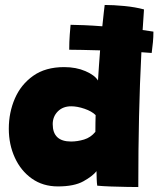

<svg xmlns="http://www.w3.org/2000/svg" viewBox="-20 -750 638 774"><path d="M372 -1.5Q370.5 -10.5 369.8 -28.5Q369 -46.5 369 -60Q353.5 -40 316.2 -19.2Q279 1.5 213.5 1.5Q153 1.5 108.5 -30Q64 -61.5 39.8 -114.5Q15.5 -167.5 15.5 -231Q15.5 -296.5 40 -353Q64.5 -409.5 114 -444.5Q163.5 -479.5 238.5 -479.5Q287 -479.5 324.5 -463.2Q362 -447 375 -425.5Q376.5 -452 378.8 -483.2Q381 -514.5 383.5 -547Q344 -548 311 -548.8Q278 -549.5 259 -549.5Q259 -581.5 261.2 -610.2Q263.5 -639 264.5 -650Q285 -650 319.2 -648.5Q353.5 -647 392.5 -644Q396 -677 398.5 -700.2Q401 -723.5 402 -730Q437 -730 481.2 -725.8Q525.5 -721.5 560.5 -712Q557.5 -670.5 555 -629Q581 -625.5 598.5 -622.5Q598.5 -601 596.5 -580Q594.5 -559 591.5 -536.5Q572.5 -538 550 -539.5Q543.5 -413 540.5 -280.5Q537.5 -148 537.5 4Q523.5 4 491.8 3.5Q460 3 426.2 1.8Q392.5 0.5 372 -1.5ZM266.5 -179.5Q292 -179.5 318.8 -187.5Q345.5 -195.5 364.5 -218.5Q364.5 -236.5 364.8 -255.2Q365 -274 365.5 -286Q350 -301.5 320.8 -311.5Q291.5 -321.5 267 -321.5Q233.5 -321.5 213 -300.8Q192.5 -280 192.5 -249.5Q192.5 -179.5 266.5 -179.5Z"/></svg>

Font: Grandstander Black
Style: Regular
Weight: 900
Designer: Tyler Finck
Foundry: Etcetera Type Co
Version: Version 1.200; ttfautohint (v1.8.3)